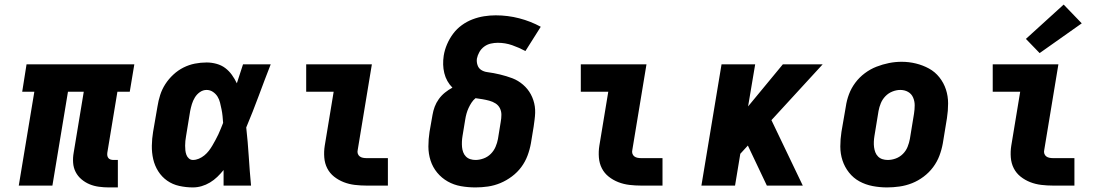

<svg xmlns="http://www.w3.org/2000/svg" viewBox="-20 -811 4840 839"><path d="M456 8Q434 8 412 5Q390 2 371 -6Q352 -14 336 -27.5Q320 -41 310.5 -59.5Q301 -78 299.5 -100Q298 -122 302 -144L346 -410H277L209 0H62L130 -410H77L96 -530H567L547 -410H493L449 -144Q448 -137 449 -131Q450 -125 453.5 -120.5Q457 -116 463 -114Q469 -112 476 -112H495V8Z M823 8Q793 8 763.5 1.5Q734 -5 710.5 -21.5Q687 -38 671.5 -62.5Q656 -87 649.5 -115.5Q643 -144 643.5 -174.5Q644 -205 649 -235L668 -345Q672 -371 680 -396Q688 -421 702.5 -443.5Q717 -466 737.5 -485Q758 -504 782 -516Q806 -528 831.5 -533Q857 -538 883 -538Q905 -538 926.5 -532Q948 -526 964.5 -513.5Q981 -501 993.5 -483.5Q1006 -466 1015 -447Q1022 -468 1028.5 -488.5Q1035 -509 1042 -530H1163Q1136 -461 1110.5 -392Q1085 -323 1056 -254Q1063 -191 1067 -127.5Q1071 -64 1077 0H957Q957 -17 957 -34Q957 -51 957 -68Q944 -52 929.5 -38Q915 -24 897.5 -13.5Q880 -3 861 2.5Q842 8 823 8ZM823 -112Q836 -112 849 -117.5Q862 -123 873 -132Q884 -141 892.5 -152Q901 -163 908 -175Q915 -187 921.5 -199Q928 -211 934 -223.5Q940 -236 945 -249Q950 -262 955 -274Q954 -289 952.5 -304Q951 -319 948 -333.5Q945 -348 941.5 -362.5Q938 -377 930.5 -389Q923 -401 910.5 -409.5Q898 -418 883 -418Q867 -418 853.5 -408.5Q840 -399 831.5 -385Q823 -371 818.5 -356Q814 -341 811 -326L793 -216Q791 -205 790 -195Q789 -185 789 -174.5Q789 -164 790 -154Q791 -144 794.5 -134.5Q798 -125 805.5 -118.5Q813 -112 823 -112Z M1582 0Q1556 0 1530.5 -3Q1505 -6 1482 -15Q1459 -24 1440 -39Q1421 -54 1410 -75.5Q1399 -97 1397 -123Q1395 -149 1399 -174L1438 -410H1318V-530H1605L1543 -155Q1541 -147 1543.5 -139.5Q1546 -132 1552 -127.5Q1558 -123 1566 -121.5Q1574 -120 1582 -120H1675V0Z M2058 8Q2025 8 1994 2.5Q1963 -3 1936.5 -18Q1910 -33 1890.5 -56.5Q1871 -80 1861.5 -109.5Q1852 -139 1852 -171Q1852 -203 1857 -235L1870 -309Q1873 -327 1879.5 -344.5Q1886 -362 1897.5 -378Q1909 -394 1924.5 -406.5Q1940 -419 1957 -428Q1944 -441 1935 -457Q1926 -473 1921.5 -491.5Q1917 -510 1916.5 -529Q1916 -548 1919 -568Q1923 -593 1933.5 -617.5Q1944 -642 1960 -663.5Q1976 -685 1998 -701Q2020 -717 2045 -726.5Q2070 -736 2095.5 -740Q2121 -744 2146 -744Q2199 -744 2249 -731Q2299 -718 2343 -694L2276 -588Q2248 -603 2218 -613.5Q2188 -624 2155 -624Q2140 -624 2124.5 -620.5Q2109 -617 2096 -607.5Q2083 -598 2075 -584Q2067 -570 2064 -555Q2062 -541 2066.5 -527Q2071 -513 2082.5 -505.5Q2094 -498 2108.5 -496Q2123 -494 2137 -491.5Q2151 -489 2165 -485.5Q2179 -482 2192.5 -478Q2206 -474 2219 -469Q2232 -464 2243.5 -457Q2255 -450 2265.5 -441Q2276 -432 2284.5 -421.5Q2293 -411 2299.5 -399Q2306 -387 2310.5 -373.5Q2315 -360 2317 -346Q2319 -332 2318.5 -317.5Q2318 -303 2316 -288Q2314 -273 2312 -258L2300 -185Q2295 -157 2285 -130.5Q2275 -104 2258 -81Q2241 -58 2217 -40Q2193 -22 2166.5 -11Q2140 0 2112.5 4Q2085 8 2058 8ZM2058 -112Q2075 -112 2093 -118.5Q2111 -125 2124.5 -138.5Q2138 -152 2145.5 -169.5Q2153 -187 2156 -204L2168 -278Q2171 -294 2171 -309.5Q2171 -325 2164.5 -338Q2158 -351 2145.5 -359Q2133 -367 2118 -371Q2103 -375 2088 -377.5Q2073 -380 2058 -382Q2048 -374 2040.5 -362.5Q2033 -351 2027.5 -339Q2022 -327 2018.5 -314.5Q2015 -302 2013 -289L2001 -216Q1999 -204 1998.5 -192Q1998 -180 1999 -168.5Q2000 -157 2004 -146Q2008 -135 2016 -127Q2024 -119 2035 -115.5Q2046 -112 2058 -112Z M2782 0Q2756 0 2730.5 -3Q2705 -6 2682 -15Q2659 -24 2640 -39Q2621 -54 2610 -75.5Q2599 -97 2597 -123Q2595 -149 2599 -174L2638 -410H2518V-530H2805L2743 -155Q2741 -147 2743.5 -139.5Q2746 -132 2752 -127.5Q2758 -123 2766 -121.5Q2774 -120 2782 -120H2875V0Z M3045 0 3133 -530H3280L3249 -346L3401 -530H3575L3351 -286L3488 0H3331L3257 -156L3248 -175L3215 -139L3192 0Z M3856 8Q3824 8 3793 2Q3762 -4 3735.5 -18.5Q3709 -33 3690 -57Q3671 -81 3661.5 -110Q3652 -139 3652 -171Q3652 -203 3657 -235L3676 -345Q3680 -373 3690 -399.5Q3700 -426 3717.5 -449.5Q3735 -473 3759 -491Q3783 -509 3810 -519.5Q3837 -530 3864.5 -535.5Q3892 -541 3920 -541Q3952 -541 3982.5 -533.5Q4013 -526 4039.5 -511.5Q4066 -497 4085 -473Q4104 -449 4113.5 -420Q4123 -391 4123 -359Q4123 -327 4118 -295L4100 -185Q4095 -157 4085 -130.5Q4075 -104 4057.5 -80.5Q4040 -57 4016 -39Q3992 -21 3965.5 -10.5Q3939 0 3911 4Q3883 8 3856 8ZM3859 -112Q3877 -112 3894.5 -118.5Q3912 -125 3925.5 -138.5Q3939 -152 3946 -169.5Q3953 -187 3956 -204L3974 -314Q3977 -333 3977 -351Q3977 -369 3970 -385Q3963 -401 3948 -409.5Q3933 -418 3914 -418Q3897 -418 3879.5 -411Q3862 -404 3849 -390.5Q3836 -377 3829 -360Q3822 -343 3819 -326L3801 -216Q3799 -204 3798.5 -191.5Q3798 -179 3799.5 -167.5Q3801 -156 3805 -145.5Q3809 -135 3817 -127Q3825 -119 3836 -115.5Q3847 -112 3859 -112Z M4582 0Q4556 0 4530.5 -3Q4505 -6 4482 -15Q4459 -24 4440 -39Q4421 -54 4410 -75.5Q4399 -97 4397 -123Q4395 -149 4399 -174L4438 -410H4318V-530H4605L4543 -155Q4541 -147 4543.5 -139.5Q4546 -132 4552 -127.5Q4558 -123 4566 -121.5Q4574 -120 4582 -120H4675V0ZM4523 -579 4463 -641 4628 -791 4707 -709Z"/></svg>

Font: Iosevka Slab Heavy Extended
Style: Italic
Weight: 900
Width: 7
Italic angle: -9°
Monospace: yes
Designer: Belleve Invis
Foundry: Belleve Invis
Version: Version 11.1.0; ttfautohint (v1.8.3)